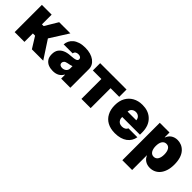

<svg xmlns="http://www.w3.org/2000/svg" viewBox="145 -1535 2720 2720"><g transform="rotate(45 1505.0 -174.5)"><path d="M622.2 0H394.9L289.8 -169H245.7V0H49.7V-545.5H245.7V-350.9H279.8L396.3 -545.5H620.7L446 -269.9Z M819.6 8.5Q772 8.5 731.2 -7.1Q691.1 -23.1 665.8 -59.3Q642 -93.8 642 -150.6Q642 -209.2 668.3 -246.1Q719.8 -316.8 842.3 -323.9Q878.6 -326.3 902.9 -329.9Q927.2 -333.5 941.9 -339.3Q956.7 -345.2 962.7 -353.5Q968.8 -361.9 968.8 -373.6Q968.8 -385.3 964.1 -393.6Q959.5 -402 951.5 -407.3Q943.5 -412.6 932.9 -415.1Q922.2 -417.6 910.5 -417.6Q884.6 -417.6 866.5 -406.2Q848.4 -394.9 843.8 -367.9H663.4Q665.8 -404.5 681.8 -438Q697.8 -471.6 728.3 -497Q758.9 -522.4 804.9 -537.5Q850.9 -552.6 913.4 -552.6Q971.9 -552.9 1018.6 -539.1Q1065.3 -525.2 1097.8 -500.9Q1130.3 -476.6 1147.7 -443.7Q1165.1 -410.9 1164.8 -373.6V0H981.5V-76.7H977.3Q952.8 -33 913.9 -12.3Q875 8.5 819.6 8.5ZM883.5 -115.1Q900.6 -115.1 916.4 -120.2Q932.2 -125.4 944.1 -135.3Q956 -145.2 963.1 -159.8Q970.2 -174.4 970.2 -193.2V-238.6Q938.6 -226.2 892 -218.8Q857.6 -212.4 842.2 -197.4Q826.7 -182.5 826.7 -161.9Q826.7 -149.5 831.3 -140.6Q835.9 -131.7 843.8 -126.1Q851.6 -120.4 861.9 -117.7Q872.2 -115.1 883.5 -115.1Z M1572.4 0H1387.8V-399.1H1217.3V-545.5H1745.7V-399.1H1572.4Z M2065.3 9.9Q2019.9 9.9 1981.7 1.1Q1943.5 -7.8 1912.6 -24.5Q1881.7 -41.2 1858 -65.3Q1834.2 -89.5 1818.2 -120.4Q1784.1 -183.2 1784.1 -271.3Q1784.1 -359.4 1818.9 -421.5Q1854 -483.7 1914.4 -517.4Q1976.6 -552.6 2061.1 -552.6Q2172.9 -552.6 2243.6 -491.5Q2332.4 -415.5 2332.4 -272.7V-227.3H1977.3Q1977.3 -210.2 1979 -198.2Q1980.8 -186.1 1987.9 -172.9Q1997.9 -152.3 2018.1 -140.1Q2038.4 -127.8 2069.6 -127.8Q2097.3 -127.8 2119.9 -139.2Q2142.4 -150.6 2153.4 -176.1H2332.4Q2325.3 -134.6 2304.9 -100.3Q2284.4 -66.1 2250.9 -41.5Q2217.3 -17 2171 -3.6Q2124.6 9.9 2065.3 9.9ZM2152 -335.2Q2148.1 -375 2123.6 -394.5Q2099.1 -414.8 2065.3 -414.8Q2031.2 -414.8 2005.3 -393.8Q1979.8 -372.9 1977.3 -335.2Z M2608 204.5H2411.9V-545.5H2606.5V-450.3H2610.8Q2618.6 -471.9 2632.3 -490.8Q2646 -509.6 2665.3 -523.3Q2684.7 -536.9 2709.5 -544.7Q2734.4 -552.6 2764.2 -552.6Q2801.5 -552.6 2839 -538Q2876.4 -523.4 2908.7 -490.1Q2977.3 -417.3 2977.3 -272.7Q2977.3 -202.1 2960 -149.5Q2942.8 -96.9 2913.5 -62.1Q2884.2 -27.3 2845.3 -10.1Q2806.5 7.1 2762.8 7.1Q2733.3 7.1 2708.8 -0.4Q2684.3 -7.8 2665.3 -20.8Q2646.3 -33.7 2632.6 -51.3Q2619 -68.9 2610.8 -89.5H2608ZM2690.3 -143.5Q2711.6 -143.5 2727.6 -152.7Q2743.6 -161.9 2754.3 -179Q2764.9 -196 2770.2 -219.8Q2775.6 -243.6 2775.6 -272.7Q2775.6 -332 2753.9 -366.8Q2732.6 -402 2690.3 -402Q2668.7 -402 2652.3 -392.6Q2636 -383.2 2625.2 -366.1Q2614.3 -349.1 2609 -325.3Q2603.7 -301.5 2603.7 -272.7Q2603.7 -244 2609.4 -220.2Q2615.1 -196.4 2625.9 -179.3Q2636.7 -162.3 2652.9 -152.9Q2669 -143.5 2690.3 -143.5Z"/></g></svg>

Font: Linik Sans Black
Style: Regular
Weight: 900
Designer: Fonts by Rasmus Andersson / Changes by Cristiano Sobral with parts from Marc Monis
Foundry: rsms
Version: Version 3.020; ttfautohint (v1.6)